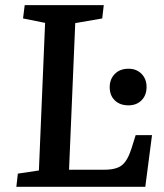

<svg xmlns="http://www.w3.org/2000/svg" viewBox="-20 -720 632 740"><path d="M48.8 -50.8 129.9 -63 153.8 -631.8 68.8 -648.9 75.2 -700.2H379.9L374 -648.9L270 -630.9L246.1 -65.9H382.8Q428.2 -65.9 450 -83.3Q471.7 -100.6 486.8 -147.9L502.9 -199.2H565.9L540 0H43ZM402.8 -383.8Q402.8 -415 422.6 -435.1Q442.4 -455.1 475.1 -455.1Q506.3 -455.1 525.6 -435.3Q544.9 -415.5 544.9 -384.8Q544.9 -353 525.6 -333.5Q506.3 -314 475.1 -314Q442.4 -314 422.6 -333Q402.8 -352.1 402.8 -383.8Z"/></svg>

Font: Literata Book SemiBold
Style: Italic
Weight: 600
Italic angle: -3°
Designer: Latin by Veronika Burian and Jose Scaglione. Greek by Irene Vlachou. Cyrillic by Vera Evstafieva
Foundry: TypeTogether
Version: Version 1.003;PS 001.003;hotconv 1.0.88;makeotf.lib2.5.64775